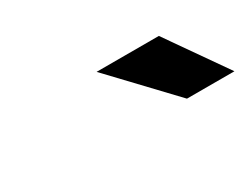

<svg xmlns="http://www.w3.org/2000/svg" viewBox="-33 -873 562 438"><g transform="rotate(-30 248.0 -654.0)"><path d="M371 -576 223 -732H387L496 -576Z"/></g></svg>

Font: Overpass ExtraBold
Style: Italic
Weight: 800
Italic angle: -10°
Designer: Delve Withrington, Dave Bailey, Thomas Jockin
Foundry: Delve Fonts LLC
Version: Version 4.000